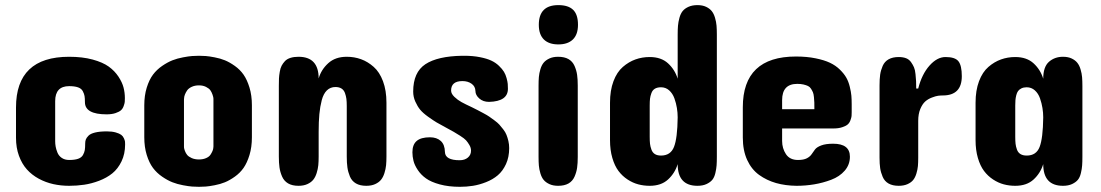

<svg xmlns="http://www.w3.org/2000/svg" viewBox="-20 -720 4268 744"><path d="M193.8 -328.1V-172.9Q193.8 -162.6 195.6 -152.3Q197.3 -142.1 202.4 -129.2Q207.5 -116.2 219.2 -108.2Q231 -100.1 248 -100.1Q269.5 -100.1 282.7 -104.7Q295.9 -109.4 301.5 -119.4Q307.1 -129.4 308.6 -138.7Q310.1 -147.9 310.1 -164.1Q310.1 -172.4 312.5 -179.2Q314.9 -186 322.8 -194.1Q330.6 -202.1 348.6 -206.5Q366.7 -210.9 394 -210.9Q414.1 -210.9 428.5 -206.8Q442.9 -202.6 449.7 -197.5Q456.5 -192.4 460.2 -184.1Q463.9 -175.8 464.4 -171.1Q464.8 -166.5 464.8 -160.2Q464.8 -123.5 450.9 -94.7Q437 -65.9 415.3 -48.3Q393.6 -30.8 364 -19.5Q334.5 -8.3 306.2 -4.2Q277.8 0 248 0Q215.8 0 186.3 -6.6Q156.7 -13.2 130.1 -27.6Q103.5 -42 84.2 -63.5Q64.9 -85 53.5 -116.2Q42 -147.5 42 -186V-303.2Q42 -500 248 -500Q299.3 -500 338.9 -489.3Q378.4 -478.5 401.4 -461.9Q424.3 -445.3 439 -423.1Q453.6 -400.9 458.7 -380.9Q463.9 -360.8 463.9 -339.8Q463.9 -330.6 463.4 -325Q462.9 -319.3 459.2 -309.1Q455.6 -298.8 448.7 -292.7Q441.9 -286.6 427.5 -281.7Q413.1 -276.9 393.1 -276.9Q309.1 -276.9 309.1 -324.2Q309.1 -339.4 307.6 -347.9Q306.2 -356.4 300.8 -366.7Q295.4 -377 282.2 -381.6Q269 -386.2 248 -386.2Q193.8 -386.2 193.8 -328.1Z M539.1 -312Q539.1 -349.6 548.6 -380.4Q558.1 -411.1 572.8 -430.7Q587.4 -450.2 608.4 -464.6Q629.4 -479 648.2 -486.3Q667 -493.7 689.2 -497.8Q711.4 -502 724.4 -502.9Q737.3 -503.9 751 -503.9Q764.6 -503.9 777.3 -502.9Q790 -502 811.8 -497.8Q833.5 -493.7 851.6 -486.3Q869.6 -479 889.9 -464.6Q910.2 -450.2 923.8 -430.7Q937.5 -411.1 946.8 -380.6Q956.1 -350.1 956.1 -312V-188Q956.1 -149.9 946.8 -119.4Q937.5 -88.9 923.8 -69.3Q910.2 -49.8 889.9 -35.4Q869.6 -21 851.6 -13.7Q833.5 -6.3 811.8 -2.2Q790 2 777.3 2.9Q764.6 3.9 751 3.9Q737.3 3.9 724.4 2.9Q711.4 2 689.2 -2.2Q667 -6.3 648.2 -13.7Q629.4 -21 608.4 -35.4Q587.4 -49.8 572.8 -69.3Q558.1 -88.9 548.6 -119.6Q539.1 -150.4 539.1 -188ZM692.9 -152.8Q692.9 -150.9 693.1 -147.5Q693.4 -144 696.5 -135.3Q699.7 -126.5 705.3 -119.6Q710.9 -112.8 722.9 -107.4Q734.9 -102.1 751 -102.1Q766.6 -102.1 778.3 -107.2Q790 -112.3 795.2 -119.9Q800.3 -127.4 803.5 -135Q806.6 -142.6 806.6 -147.5L807.1 -152.8V-334Q807.1 -336.4 806.9 -340.1Q806.6 -343.8 803.5 -353.3Q800.3 -362.8 795.2 -370.1Q790 -377.4 778.3 -383.3Q766.6 -389.2 751 -389.2Q734.9 -389.2 722.9 -383.5Q710.9 -377.9 705.3 -369.9Q699.7 -361.8 696.5 -353.5Q693.4 -345.2 693.4 -339.8L692.9 -334Z M1477.5 -321.8V-113.8Q1477.5 -94.7 1476.1 -79.8Q1474.6 -64.9 1469.7 -49.3Q1464.8 -33.7 1456.5 -23.4Q1448.2 -13.2 1433.8 -6.6Q1419.4 0 1399.4 0Q1375 0 1359.1 -9.3Q1343.3 -18.6 1335.9 -36.1Q1328.6 -53.7 1326.2 -71.3Q1323.7 -88.9 1323.7 -113.8V-309.1Q1323.7 -325.7 1322.3 -336.9Q1320.8 -348.1 1316.7 -359.6Q1312.5 -371.1 1303.2 -377Q1293.9 -382.8 1279.8 -382.8Q1260.3 -382.8 1246.8 -369.9Q1233.4 -356.9 1226.8 -331.8Q1220.2 -306.6 1217.5 -277.6Q1214.8 -248.5 1214.8 -209V-113.8Q1214.8 -94.7 1213.4 -79.8Q1211.9 -64.9 1207 -49.3Q1202.1 -33.7 1193.8 -23.4Q1185.5 -13.2 1171.1 -6.6Q1156.7 0 1136.7 0Q1112.3 0 1096.4 -9.3Q1080.6 -18.6 1073 -36.1Q1065.4 -53.7 1063 -71.3Q1060.5 -88.9 1060.5 -113.8V-387.2Q1060.5 -404.8 1061 -415.8Q1061.5 -426.8 1064 -441.4Q1066.4 -456.1 1071.3 -465.3Q1076.2 -474.6 1084.2 -483.2Q1092.3 -491.7 1105.7 -495.8Q1119.1 -500 1136.7 -500Q1214.8 -500 1214.8 -416Q1224.6 -450.2 1252 -475.1Q1279.3 -500 1323.7 -500Q1353 -500 1379.2 -490.5Q1405.3 -481 1428 -460.9Q1450.7 -440.9 1464.1 -405.3Q1477.5 -369.6 1477.5 -321.8Z M1728 -369.1Q1728 -356.9 1740.7 -344.7Q1753.4 -332.5 1768.1 -324.5Q1782.7 -316.4 1809.1 -304.2Q1824.7 -296.4 1831.3 -293Q1837.9 -289.6 1853 -281.5Q1868.2 -273.4 1875.5 -268.3Q1882.8 -263.2 1895.5 -253.9Q1908.2 -244.6 1914.8 -237.3Q1921.4 -230 1929.9 -219Q1938.5 -208 1942.6 -197.5Q1946.8 -187 1950 -173.6Q1953.1 -160.2 1953.1 -146Q1953.1 -111.3 1940.7 -84.2Q1928.2 -57.1 1908.9 -40.8Q1889.6 -24.4 1863.5 -14.2Q1837.4 -3.9 1812.7 0Q1788.1 3.9 1762.2 3.9Q1718.3 3.9 1684.3 -5.4Q1650.4 -14.6 1630.9 -28.6Q1611.3 -42.5 1598.9 -61.3Q1586.4 -80.1 1582.3 -96.7Q1578.1 -113.3 1578.1 -129.9Q1578.1 -159.7 1594.7 -173.8Q1611.3 -188 1646 -188Q1672.4 -188 1688 -173.8Q1703.6 -159.7 1704.1 -130.9Q1705.1 -99.1 1761.2 -99.1Q1780.8 -99.1 1793 -109.4Q1805.2 -119.6 1805.2 -136.2Q1805.2 -147.5 1798.8 -158.2Q1792.5 -168.9 1785.9 -176.3Q1779.3 -183.6 1762.7 -194.1Q1746.1 -204.6 1738 -209.2Q1730 -213.9 1709 -225.1Q1685.1 -237.8 1671.9 -245.6Q1658.7 -253.4 1638.7 -267.8Q1618.7 -282.2 1608.2 -294.9Q1597.7 -307.6 1589.4 -326.2Q1581.1 -344.7 1581.1 -365.2Q1581.1 -439.9 1628.4 -471.2Q1675.8 -502.4 1771 -503.9H1779.3Q1812.5 -503.9 1839.6 -498.5Q1866.7 -493.2 1883.8 -485.1Q1900.9 -477.1 1913.6 -464.8Q1926.3 -452.6 1932.9 -441.7Q1939.5 -430.7 1943.1 -417Q1946.8 -403.3 1947.5 -394.8Q1948.2 -386.2 1948.2 -376Q1948.2 -327.1 1875 -325.2Q1852.1 -325.2 1837.2 -338.4Q1822.3 -351.6 1822.3 -367.2Q1821.8 -385.3 1807.4 -395.5Q1793 -405.8 1772 -405.8Q1728 -405.8 1728 -369.1Z M2066.9 -111.8V-388.2Q2066.9 -407.2 2068.1 -421.6Q2069.3 -436 2074 -451.7Q2078.6 -467.3 2086.7 -477.1Q2094.7 -486.8 2108.9 -493.4Q2123 -500 2142.6 -500Q2167 -500 2182.9 -491Q2198.7 -481.9 2206.3 -464.6Q2213.9 -447.3 2216.3 -429.9Q2218.8 -412.6 2218.8 -388.2V-111.8Q2218.8 -87.4 2216.3 -70.1Q2213.9 -52.7 2206.3 -35.4Q2198.7 -18.1 2182.9 -9Q2167 0 2142.6 0Q2123 0 2108.9 -6.6Q2094.7 -13.2 2086.7 -22.9Q2078.6 -32.7 2074 -48.3Q2069.3 -64 2068.1 -78.4Q2066.9 -92.8 2066.9 -111.8ZM2219.7 -624Q2219.7 -586.4 2200 -567.1Q2180.2 -547.9 2143.6 -547.9Q2106.9 -547.9 2087.4 -567.1Q2067.9 -586.4 2067.9 -624Q2067.9 -700.2 2143.6 -700.2Q2182.1 -700.2 2200.9 -681.9Q2219.7 -663.6 2219.7 -624Z M2757.8 -112.8Q2757.8 -92.3 2756.8 -79.1Q2755.9 -65.9 2752 -49.3Q2748 -32.7 2740.2 -23.2Q2732.4 -13.7 2717.8 -6.8Q2703.1 0 2682.6 0Q2606 0 2606 -84Q2595.2 -48.8 2568.6 -24.4Q2542 0 2497.6 0Q2474.6 0 2453.4 -5.6Q2432.1 -11.2 2411.9 -24.4Q2391.6 -37.6 2376.7 -57.4Q2361.8 -77.1 2352.8 -107.9Q2343.8 -138.7 2343.8 -176.8V-321.8Q2343.8 -369.6 2357.2 -405.3Q2370.6 -440.9 2393.6 -460.7Q2416.5 -480.5 2442.4 -489.7Q2468.3 -499 2497.6 -499Q2542 -499 2568.6 -474.6Q2595.2 -450.2 2606 -415V-585.9Q2606 -606 2607.2 -620.4Q2608.4 -634.8 2612.8 -650.9Q2617.2 -667 2625.2 -677Q2633.3 -687 2647.9 -693.6Q2662.6 -700.2 2682.6 -700.2Q2702.1 -700.2 2716.1 -693.6Q2730 -687 2738 -677Q2746.1 -667 2750.7 -651.1Q2755.4 -635.3 2756.6 -620.4Q2757.8 -605.5 2757.8 -585.9ZM2497.6 -311V-189.9Q2497.6 -173.3 2498.8 -162.8Q2500 -152.3 2504.2 -140.6Q2508.3 -128.9 2517.6 -123Q2526.9 -117.2 2541.5 -117.2Q2578.6 -117.2 2591.8 -150.9Q2605 -184.6 2606 -265.1Q2606 -283.2 2603 -301.5Q2600.1 -319.8 2593.3 -338.9Q2586.4 -357.9 2573 -369.9Q2559.6 -381.8 2541.5 -381.8Q2526.9 -381.8 2517.6 -376.2Q2508.3 -370.6 2504.2 -359.1Q2500 -347.7 2498.8 -337.4Q2497.6 -327.1 2497.6 -311Z M3280.3 -315.9V-285.2Q3280.3 -275.9 3279.8 -270.3Q3279.3 -264.6 3275.6 -254.4Q3272 -244.1 3265.1 -238Q3258.3 -231.9 3243.9 -227.1Q3229.5 -222.2 3209.5 -222.2H3010.7V-173.8Q3010.7 -145 3025.6 -122.6Q3040.5 -100.1 3072.3 -100.1Q3094.2 -100.1 3106.7 -106.7Q3119.1 -113.3 3125.2 -122.6Q3131.3 -131.8 3138.2 -140.9Q3145 -149.9 3162.4 -156.5Q3179.7 -163.1 3208.5 -163.1Q3273.4 -163.1 3273.4 -112.8Q3273.4 -82 3253.4 -58.8Q3233.4 -35.6 3200.9 -23.4Q3168.5 -11.2 3134.8 -5.6Q3101.1 0 3066.4 0Q3023.4 -0.5 2987.3 -10.7Q2951.2 -21 2921.6 -42.2Q2892.1 -63.5 2875.2 -100.3Q2858.4 -137.2 2858.4 -187V-304.2Q2858.4 -501 3064.5 -501Q3106.4 -501 3140.1 -494.1Q3173.8 -487.3 3196 -476.8Q3218.3 -466.3 3234.6 -450.2Q3251 -434.1 3259.5 -418.9Q3268.1 -403.8 3272.9 -383.8Q3277.8 -363.8 3279.1 -349.1Q3280.3 -334.5 3280.3 -315.9ZM3010.7 -332V-296.9H3135.7Q3135.7 -313.5 3135.5 -322.5Q3135.3 -331.5 3134 -343.8Q3132.8 -356 3130.1 -362.3Q3127.4 -368.7 3122.8 -376Q3118.2 -383.3 3111.1 -386.7Q3104 -390.1 3093.5 -392.6Q3083 -395 3069.3 -395Q3010.7 -395 3010.7 -332Z M3707 -424.8Q3707 -350.1 3633.3 -350.1Q3624 -350.1 3615 -348.9Q3606 -347.7 3591.1 -342Q3576.2 -336.4 3565.2 -326.7Q3554.2 -316.9 3546.1 -297.6Q3538.1 -278.3 3538.1 -252V-108.9Q3538.1 -90.3 3536.9 -76.4Q3535.6 -62.5 3531 -47.4Q3526.4 -32.2 3518.6 -22.5Q3510.7 -12.7 3496.3 -6.3Q3481.9 0 3462.4 0Q3439 0 3423.3 -8.8Q3407.7 -17.6 3400.4 -34.7Q3393.1 -51.8 3390.6 -68.6Q3388.2 -85.4 3388.2 -108.9V-389.2Q3388.2 -413.6 3390.6 -430.7Q3393.1 -447.8 3400.4 -464.6Q3407.7 -481.4 3423.3 -490.2Q3439 -499 3462.4 -499Q3479 -499 3491 -494.4Q3502.9 -489.7 3510.3 -479.2Q3517.6 -468.8 3521.7 -459.2Q3525.9 -449.7 3527.6 -432.6Q3529.3 -415.5 3529.8 -405.5Q3530.3 -395.5 3530.3 -377H3538.1Q3552.2 -432.6 3581.8 -465.8Q3611.3 -499 3644 -499Q3681.2 -499 3694.1 -482.4Q3707 -465.8 3707 -424.8Z M4174.3 -112.8Q4174.3 -92.3 4173.3 -79.1Q4172.4 -65.9 4168.5 -49.3Q4164.6 -32.7 4156.7 -23.2Q4148.9 -13.7 4134.3 -6.8Q4119.6 0 4099.1 0Q4022.5 0 4022.5 -84Q4011.7 -48.8 3985.1 -24.4Q3958.5 0 3914.1 0Q3891.1 0 3869.9 -5.6Q3848.6 -11.2 3828.4 -24.4Q3808.1 -37.6 3793.2 -57.4Q3778.3 -77.1 3769.3 -107.9Q3760.3 -138.7 3760.3 -176.8V-321.8Q3760.3 -369.6 3773.7 -405.3Q3787.1 -440.9 3810.1 -460.7Q3833 -480.5 3858.9 -489.7Q3884.8 -499 3914.1 -499Q3958.5 -499 3985.1 -474.6Q4011.7 -450.2 4022.5 -415Q4022.5 -460.9 4044.7 -480.5Q4066.9 -500 4099.1 -500Q4118.7 -500 4132.6 -493.4Q4146.5 -486.8 4154.5 -476.8Q4162.6 -466.8 4167.2 -451.2Q4171.9 -435.5 4173.1 -420.7Q4174.3 -405.8 4174.3 -386.2ZM3914.1 -311V-189.9Q3914.1 -173.8 3915.3 -162.8Q3916.5 -151.9 3920.7 -140.4Q3924.8 -128.9 3934.3 -123Q3943.8 -117.2 3958.5 -117.2Q3995.6 -117.2 4008.5 -150.6Q4021.5 -184.1 4022.5 -265.1Q4022.5 -283.2 4019.5 -301.5Q4016.6 -319.8 4010 -338.9Q4003.4 -357.9 3990 -369.9Q3976.6 -381.8 3958.5 -381.8Q3946.8 -381.8 3938.2 -377.7Q3929.7 -373.5 3925 -367.2Q3920.4 -360.8 3918 -350.8Q3915.5 -340.8 3914.8 -332Q3914.1 -323.2 3914.1 -311Z"/></svg>

Font: Concert One
Style: Regular
Weight: 400
Designer: Johan Kallas, Mihkel Virkus
Foundry: Johan Kallas, Mihkel Virkus
Version: Version 1.003